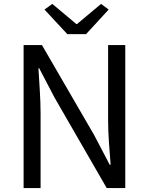

<svg xmlns="http://www.w3.org/2000/svg" viewBox="-20 -964 763 984"><path d="M101 0H188V-385C188 -462 181 -540 177 -614H181L260 -463L527 0H622V-733H534V-352C534 -276 541 -193 547 -120H542L463 -271L195 -733H101ZM325 -789H421L537 -915L498 -944L375 -841H371L248 -944L208 -915Z"/></svg>

Font: Source Han Sans KR
Style: Regular
Weight: 400
Designer: Ryoko NISHIZUKA 西塚涼子 (kana, bopomofo & ideographs); Paul D. Hunt (Latin, Greek & Cyrillic); Sandoll Communications 산돌커뮤니
Foundry: Adobe
Version: Version 2.004;hotconv 1.0.118;makeotfexe 2.5.65603